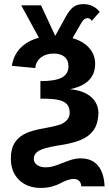

<svg xmlns="http://www.w3.org/2000/svg" viewBox="-20 -714 537 942"><path d="M33.2 64Q33.2 18.6 49.8 -9.8Q66.4 -38.1 97.2 -55.2Q128.9 -73.2 202.1 -85.9Q252.4 -94.7 280.8 -105Q321.8 -125 321.8 -160.2Q321.8 -188 309.1 -202.1Q295.4 -217.3 269 -223.1Q245.1 -230 178.2 -230V-315.9Q251 -315.9 283.4 -333.5Q315.9 -351.1 315.9 -389.2Q315.9 -418.5 297.1 -434.8Q278.3 -451.2 243.2 -451.2Q205.1 -451.2 180.7 -431.9Q156.2 -412.6 152.8 -379.9L38.1 -391.1Q46.9 -444.8 81.3 -479.5Q115.7 -514.2 170.9 -528.8L84 -688H181.2L251 -538.1L303.2 -632.8Q321.8 -666.5 340.8 -680.2Q359.9 -693.8 389.2 -693.8Q438.5 -693.8 469.2 -655.8L430.2 -611.8Q422.9 -625 409.2 -625Q392.6 -625 379.9 -603L335.9 -526.9Q388.2 -511.7 417.5 -478.8Q446.8 -445.8 446.8 -400.9Q446.8 -302.7 326.2 -276.9V-275.9Q391.6 -269.5 427.2 -238Q462.9 -206.5 462.9 -157.2Q460.9 -122.1 451.4 -97.9Q441.9 -73.7 419.4 -53.7Q397 -33.7 357.7 -20.5Q318.4 -7.3 257.8 1Q192.9 12.2 169.4 26.4Q146 40.5 146 65.9Q146 83.5 161.6 95.2Q177.2 106.9 204.1 106.9Q230.5 106.9 259.3 95.9Q288.1 85 317.6 74Q347.2 63 376 63Q430.7 63 460.4 98.1Q490.2 133.3 493.2 200.2H378.9Q377.9 183.1 368.4 173.6Q358.9 164.1 341.8 164.1Q325.7 164.1 307.6 170.9Q289.6 177.7 274.7 186Q259.8 194.3 234.4 201.2Q209 208 180.2 208Q113.8 208 73.5 168.7Q33.2 129.4 33.2 64Z"/></svg>

Font: Libra Sans Modern
Style: Bold
Weight: 700
Foundry: Stefan Peev, Context Ltd
Version: Version 1.000